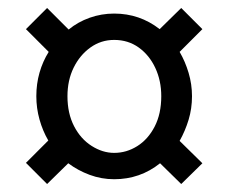

<svg xmlns="http://www.w3.org/2000/svg" viewBox="-20 -493 576 481"><path d="M266 -459Q330 -459 380 -420L434 -473L487 -420L430 -363Q444 -339 452.5 -310.5Q461 -282 461 -252Q461 -221 452.5 -193Q444 -165 430 -140L487 -84L434 -32L381 -84Q331 -44 266 -44Q234 -44 204.5 -55Q175 -66 151 -84L98 -32L45 -85L101 -141Q87 -165 79 -193.5Q71 -222 71 -252Q71 -283 79 -311Q87 -339 102 -363L45 -420L98 -473L152 -419Q175 -438 204.5 -448.5Q234 -459 266 -459ZM266 -393Q233 -393 206.5 -374Q180 -355 164.5 -323.5Q149 -292 149 -252Q149 -209 165.5 -177Q182 -145 209.5 -127.5Q237 -110 266 -110Q297 -110 324 -127Q351 -144 367.5 -176Q384 -208 384 -252Q384 -291 369 -323Q354 -355 327.5 -374Q301 -393 266 -393Z"/></svg>

Font: Rosario Light Medium
Style: Regular
Weight: 500
Version: Version 1.101; ttfautohint (v1.8.1.43-b0c9)